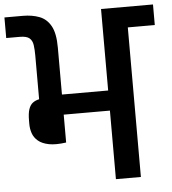

<svg xmlns="http://www.w3.org/2000/svg" viewBox="-67 -893 848 945"><g transform="rotate(-5 357.0 -420.5)"><path d="M724 -840.7V-739H590.7V0H467.3V-338.7Q443.3 -338.7 413.8 -338.7Q384.3 -338.7 353.5 -338.7Q322.7 -338.7 292.8 -338.7Q263 -338.7 239 -338.7V-201Q187.3 -193.7 153.7 -200.3Q120 -207 100.8 -223.2Q81.7 -239.3 74 -261.3Q66.3 -283.3 66.3 -307V-323.7Q66.3 -361 73.5 -381.3Q80.7 -401.7 93.8 -411.3Q107 -421 125 -424.7V-640Q125 -670.3 121.8 -692.5Q118.7 -714.7 104.8 -726.8Q91 -739 56.7 -739H-10V-840.7H80.7Q126.7 -840.7 162.3 -827.2Q198 -813.7 218.5 -777.2Q239 -740.7 239 -670V-438H467.3V-840.7Z"/></g></svg>

Font: Matangi Light
Style: Regular
Weight: 300
Designer: Prashant Pant
Foundry: The Graphic Ant
Version: Version 3.002